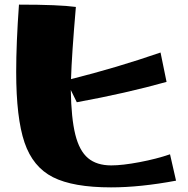

<svg xmlns="http://www.w3.org/2000/svg" viewBox="-20 -795 811 830"><path d="M50 -484Q50 -609 62 -775Q235 -775 308 -765Q290 -556 287 -453Q483 -502 674 -568L700 -441Q525 -392 312 -353L286 -406Q288 -284 305.5 -213.5Q323 -143 360.5 -111.5Q398 -80 461 -80Q509 -80 583 -94Q657 -108 715 -128L741 -14Q586 15 460 15Q296 15 209 -29Q122 -73 86 -179Q50 -285 50 -484Z"/></svg>

Font: Otomanopee
Style: Regular
Weight: 400
Designer: Das Ende der Wildnis
Foundry: Gutenberg Labo
Version: Version 3.000